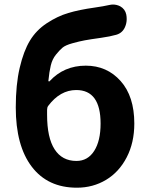

<svg xmlns="http://www.w3.org/2000/svg" viewBox="-20 -829 671 862"><path d="M196.3 -353.5Q191.4 -346.7 191.4 -335.9V-313.5Q191.4 -210.9 225.1 -158.7Q258.8 -106.4 323.2 -106.4Q374 -106.4 402.8 -151.4Q431.6 -196.3 431.6 -274.4Q431.6 -424.8 322.3 -424.8Q250 -424.8 196.3 -353.5ZM470.7 -806.6Q479.5 -808.6 487.3 -808.6Q503.9 -808.6 519.5 -800.8Q542 -788.1 546.9 -763.7Q548.8 -753.9 548.8 -743.2Q548.8 -724.6 541 -707Q529.3 -680.7 502 -672.9Q474.6 -665 433.6 -659.2Q383.8 -652.3 360.4 -647.9Q336.9 -643.6 305.2 -634.8Q273.4 -626 260.3 -614.7Q247.1 -603.5 231 -583.5Q214.8 -563.5 208 -535.2Q201.2 -506.8 197.3 -466.8Q196.3 -464.8 198.7 -463.9Q201.2 -462.9 202.1 -463.9Q266.6 -534.2 365.2 -534.2Q460 -534.2 521.5 -465.3Q583 -396.5 583 -274.4Q583 -188.5 548.8 -122.6Q514.6 -56.6 456.1 -21.5Q397.5 13.7 325.2 13.7Q194.3 13.7 122.6 -80.6Q50.8 -174.8 50.8 -346.7Q50.8 -449.2 68.4 -524.4Q85.9 -599.6 114.3 -646.5Q142.6 -693.4 189.9 -724.6Q237.3 -755.9 286.1 -770.5Q335 -785.2 404.3 -794.9Q445.3 -800.8 470.7 -806.6Z"/></svg>

Font: Gen Jyuu GothicX Bold
Style: Bold
Weight: 700
Designer: Ryoko NISHIZUKA (kana &amp; ideographs); Paul D. Hunt (Latin, Greek &amp; Cyrillic); Wenlong ZHANG (bopomofo); Sandoll C
Version: Version 1.058.20140828